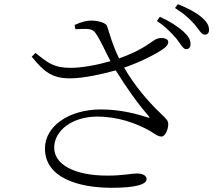

<svg xmlns="http://www.w3.org/2000/svg" viewBox="-20 -847 1040 914"><path d="M819 -664C840 -638 851 -613 866 -613C879 -613 887 -621 887 -637C887 -658 877 -675 852 -698C827 -720 792 -744 741 -767L727 -747C770 -719 797 -689 819 -664ZM906 -731C928 -706 938 -682 955 -682C968 -682 975 -690 975 -705C975 -726 965 -744 937 -767C914 -787 877 -807 827 -827L813 -809C859 -780 883 -757 906 -731ZM460 -326C309 -326 194 -247 194 -140C194 -2 350 47 512 47C632 47 678 29 678 6C678 -10 661 -21 633 -21C600 -21 569 -11 491 -11C332 -11 238 -65 238 -144C238 -228 328 -292 442 -292C543 -292 628 -260 690 -226C716 -211 730 -197 749 -197C767 -197 781 -232 781 -257C780 -273 772 -281 748 -304C681 -367 617 -445 571 -525C658 -555 735 -596 766 -621C779 -632 785 -646 778 -656C768 -668 740 -669 722 -660C692 -644 662 -610 547 -569C516 -631 503 -683 490 -722C485 -739 446 -749 414 -749C395 -749 369 -744 335 -728L339 -708C396 -710 419 -714 436 -688C459 -654 480 -605 506 -556C449 -539 371 -524 317 -524C236 -524 209 -547 149 -595L131 -577C188 -507 226 -474 313 -474C379 -474 469 -495 531 -512C580 -433 633 -357 688 -294C695 -287 692 -285 683 -288C636 -303 557 -326 460 -326Z"/></svg>

Font: Kiri Minchoo Light
Style: Regular
Weight: 300
Designer: Ryoko NISHIZUKA 西塚涼子 (kana & ideographs); Frank Grießhammer (Latin, Greek & Cyrillic);
akenotsuki.com/eyeben/fonts/ (U+
Foundry: Adobe
akenotsuki.com/eyeben/fonts/
Version: Version 4.002;hotconv 1.0.119;makeotfexe 2.5.65604